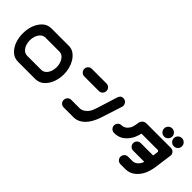

<svg xmlns="http://www.w3.org/2000/svg" viewBox="67 -1551 2343 2343"><g transform="rotate(45 1238.5 -380.0)"><path d="M576.2 -578.1Q626 -577.1 665 -546.9Q704.1 -516.6 728 -474.6Q752 -432.6 763.7 -385.7Q775.4 -338.9 775.4 -290Q775.4 -225.6 755.4 -163.6Q735.4 -101.6 689.9 -53.7Q644.5 -5.9 576.2 -2H264.6Q196.3 -4.9 150.4 -52.7Q104.5 -100.6 85.4 -163.1Q66.4 -225.6 66.4 -290Q66.4 -354.5 85.9 -416.5Q105.5 -478.5 150.9 -526.9Q196.3 -575.2 264.6 -578.1ZM543 -132.8Q580.1 -134.8 605 -160.6Q629.9 -186.5 640.6 -220.7Q651.4 -254.9 651.4 -290Q651.4 -325.2 640.1 -358.9Q628.9 -392.6 604.5 -418.9Q580.1 -445.3 543 -447.3H294.9Q257.8 -445.3 233.4 -418.9Q209 -392.6 197.8 -358.9Q186.5 -325.2 186.5 -290Q186.5 -254.9 197.3 -220.7Q208 -186.5 232.9 -160.6Q257.8 -134.8 294.9 -132.8Z M903.3 -512.7Q903.3 -540 922.4 -559.1Q941.4 -578.1 968.8 -578.1H1220.7Q1248 -578.1 1267.6 -559.6Q1286.1 -540 1286.1 -512.7Q1286.1 -485.4 1267.1 -466.3Q1248 -447.3 1220.7 -447.3H968.8Q941.4 -447.3 922.9 -466.8Q903.3 -485.4 903.3 -512.7ZM1555.7 -507.8 1465.8 -230.5Q1426.8 -119.1 1368.2 -62.5Q1309.6 -5.9 1240.2 -2H1056.6Q1030.3 -2.9 1012.2 -21Q994.1 -39.1 993.2 -65.4Q993.2 -92.8 1011.2 -112.3Q1029.3 -131.8 1056.6 -132.8H1207Q1244.1 -134.8 1276.9 -161.1Q1309.6 -187.5 1326.2 -221.2Q1342.8 -254.9 1354.5 -294.9L1434.6 -550.8Q1441.4 -571.3 1454.6 -584.5Q1467.8 -597.7 1495.1 -597.7Q1521.5 -597.7 1540.5 -578.1Q1559.6 -558.6 1559.6 -531.2Q1559.6 -518.6 1555.7 -507.8Z M1911.1 -578.1H2332Q2359.4 -578.1 2378.9 -559.6Q2399.4 -538.1 2397.5 -512.7L2366.2 -283.2Q2356.4 -213.9 2330.1 -152.3Q2301.8 -90.8 2251.5 -48.3Q2201.2 -5.9 2132.8 -2H2037.1Q2010.7 -2.9 1992.7 -21Q1974.6 -39.1 1973.6 -65.4Q1973.6 -92.8 1991.7 -112.3Q2009.8 -131.8 2037.1 -132.8H2117.2Q2154.3 -134.8 2182.1 -161.1Q2210 -187.5 2220.7 -221.7Q2221.7 -224.6 2222.7 -228.5H2031.2Q2003.9 -228.5 1985.4 -248Q1965.8 -266.6 1965.8 -293.9Q1965.8 -321.3 1984.9 -340.3Q2003.9 -359.4 2031.2 -359.4H2245.1L2253.9 -422.9Q2256.8 -446.3 2237.3 -447.3H1956.1Q1946.3 -405.3 1929.7 -367.2Q1901.4 -305.7 1851.1 -263.2Q1800.8 -220.7 1732.4 -216.8H1710.9Q1684.6 -217.8 1666.5 -235.8Q1648.4 -253.9 1647.5 -280.3Q1647.5 -307.6 1665.5 -327.1Q1683.6 -346.7 1710.9 -347.7H1716.8Q1753.9 -349.6 1781.7 -376Q1809.6 -402.3 1820.3 -436Q1831.1 -469.7 1835.9 -509.8V-514.6Q1840.8 -542 1862.3 -560.5Q1883.8 -578.1 1911.1 -578.1ZM2106.4 -687.5Q2106.4 -716.8 2127 -737.3Q2147.5 -757.8 2176.8 -757.8Q2206.1 -757.8 2226.6 -737.3Q2247.1 -716.8 2247.1 -687.5Q2247.1 -658.2 2226.6 -637.7Q2206.1 -617.2 2176.8 -617.2Q2147.5 -617.2 2127 -637.7Q2106.4 -658.2 2106.4 -687.5ZM2274.4 -687.5Q2274.4 -716.8 2294.9 -737.3Q2315.4 -757.8 2344.7 -757.8Q2374 -757.8 2394.5 -737.3Q2415 -716.8 2415 -687.5Q2415 -658.2 2394.5 -637.7Q2374 -617.2 2344.7 -617.2Q2315.4 -617.2 2294.9 -637.7Q2274.4 -658.2 2274.4 -687.5Z"/></g></svg>

Font: Nico Moji
Style: Regular
Weight: 400
Version: Version 1.02